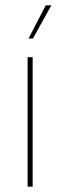

<svg xmlns="http://www.w3.org/2000/svg" viewBox="-20 -700 226 720"><path d="M83.5 0V-485.5H102.5V0ZM151.5 -680H172.5L103.5 -555.5H87Z"/></svg>

Font: Anek Bangla Medium Thin
Style: Regular
Weight: 250
Version: Version 1.003